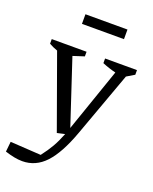

<svg xmlns="http://www.w3.org/2000/svg" viewBox="-196 -763 841 1052"><g transform="rotate(20 225.0 -236.5)"><path d="M-36 182 -30 123 149 134Q179 95 198.5 61Q218 27 236 -19L191 -9L38 -434Q12 -443 -11 -456V-483H192V-456L127 -435L251 -60Q252 -63 253 -66L379 -430Q338 -440 300 -456V-483H486V-456L441 -429L303 -49Q256 80 199.5 140.5Q143 201 65 201Q42 201 17 196Q-8 191 -36 182ZM116 -618V-674H361V-618Z"/></g></svg>

Font: Piazzolla
Style: Regular
Weight: 400
Designer: Juan Pablo del Peral
Foundry: Huerta Tipografica
Version: Version 1.330